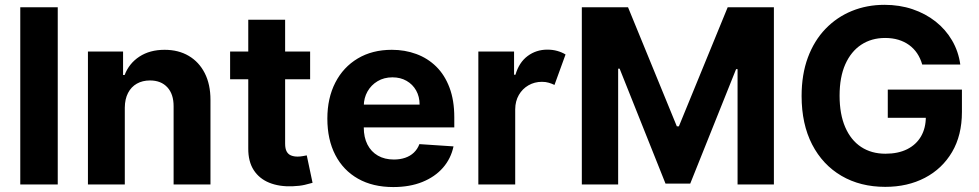

<svg xmlns="http://www.w3.org/2000/svg" viewBox="-20 -757 4020 788"><path d="M217 -727.3V0H63.2V-727.3Z M492.2 -315.3V0H340.9V-545.5H485.1V-449.2H491.5Q509.6 -496.8 552.2 -524.7Q594.8 -552.6 655.5 -552.6Q712.4 -552.6 754.6 -527.7Q796.9 -502.8 820.3 -456.9Q843.8 -410.9 843.8 -347.3V0H692.5V-320.3Q692.8 -370.4 666.9 -398.6Q641 -426.8 595.5 -426.8Q565 -426.8 541.7 -413.7Q518.5 -400.6 505.5 -375.5Q492.5 -350.5 492.2 -315.3Z M1252.8 -545.5V-431.8H924.4V-545.5ZM998.9 -676.1H1150.2V-167.6Q1150.2 -146.7 1156.6 -135.1Q1163 -123.6 1174.5 -119Q1186.1 -114.3 1201.3 -114.3Q1212 -114.3 1222.7 -116.3Q1233.3 -118.3 1239 -119.3L1262.8 -6.7Q1251.4 -3.2 1230.8 1.6Q1210.2 6.4 1180.8 7.5Q1126.1 9.6 1085 -7.1Q1044 -23.8 1021.3 -58.9Q998.6 -94.1 998.9 -147.7Z M1594.1 10.7Q1509.9 10.7 1449.4 -23.6Q1388.8 -57.9 1356.2 -120.9Q1323.5 -183.9 1323.5 -270.2Q1323.5 -354.4 1356.2 -418Q1388.8 -481.5 1448.3 -517Q1507.8 -552.6 1588.1 -552.6Q1642 -552.6 1688.7 -535.3Q1735.4 -518.1 1770.4 -483.7Q1805.4 -449.2 1824.9 -397.2Q1844.5 -345.2 1844.5 -275.6V-234H1383.9V-327.8H1702.1Q1702.1 -360.4 1687.9 -385.7Q1673.7 -410.9 1648.6 -425.2Q1623.6 -439.6 1590.6 -439.6Q1556.1 -439.6 1529.7 -423.8Q1503.2 -408 1488.3 -381.6Q1473.4 -355.1 1473 -322.8V-233.7Q1473 -193.2 1488.1 -163.7Q1503.2 -134.2 1530.9 -118.3Q1558.6 -102.3 1596.6 -102.3Q1621.8 -102.3 1642.8 -109.4Q1663.7 -116.5 1678.6 -130.7Q1693.5 -144.9 1701.3 -165.5L1841.3 -156.2Q1830.6 -105.8 1797.8 -68.4Q1764.9 -30.9 1713.2 -10.1Q1661.6 10.7 1594.1 10.7Z M1943.2 0V-545.5H2089.8V-450.3H2095.5Q2110.4 -501.1 2145.6 -527.2Q2180.8 -553.3 2226.6 -553.3Q2248.6 -553.3 2267.4 -547.9Q2286.2 -542.6 2301.1 -533.4L2255.7 -408.4Q2245 -413.7 2232.4 -417.4Q2219.8 -421.2 2204.2 -421.2Q2173.7 -421.2 2148.8 -406.8Q2123.9 -392.4 2109.4 -367.2Q2094.8 -342 2094.5 -308.6V0Z M2367.9 -727.3H2557.5L2757.8 -238.6H2766.3L2966.6 -727.3H3156.2V0H3007.1V-473.4H3001.1L2812.9 -3.6H2711.3L2523.1 -475.1H2517V0H2367.9Z M3764.9 -492.2Q3757.5 -518.1 3744 -538.2Q3730.5 -558.2 3711.1 -572.3Q3691.8 -586.3 3667.1 -593.8Q3642.4 -601.2 3612.6 -601.2Q3556.8 -601.2 3514.7 -573.5Q3472.7 -545.8 3449.2 -493.1Q3425.8 -440.3 3425.8 -364.3Q3425.8 -288.4 3448.9 -235.1Q3471.9 -181.8 3514.2 -153.9Q3556.5 -126.1 3614 -126.1Q3666.2 -126.1 3703.3 -144.7Q3740.4 -163.4 3760.1 -197.4Q3779.8 -231.5 3779.8 -278.1L3811.1 -273.4H3623.6V-389.2H3927.9V-297.6Q3927.9 -201.7 3887.4 -133Q3846.9 -64.3 3775.9 -27.2Q3704.9 9.9 3613.3 9.9Q3511 9.9 3433.6 -35.3Q3356.2 -80.6 3313 -164.2Q3269.9 -247.9 3269.9 -362.9Q3269.9 -451.3 3295.6 -520.8Q3321.4 -590.2 3367.9 -638.5Q3414.4 -686.8 3476.2 -712Q3538 -737.2 3610.1 -737.2Q3671.9 -737.2 3725.1 -719.3Q3778.4 -701.3 3819.8 -668.7Q3861.2 -636 3887.4 -591.1Q3913.7 -546.2 3921.2 -492.2Z"/></svg>

Font: InterMG
Style: Bold
Weight: 700
Designer: Rasmus Andersson
Foundry: rsms
Version: Version 3.019;December 26, 2023;FontCreator 15.0.0.2955 64-b